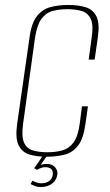

<svg xmlns="http://www.w3.org/2000/svg" viewBox="-20 -619 442 773"><path d="M167 12Q128 12 98.5 3Q69 -6 55 -34Q41 -62 49 -120L99 -469Q107 -527 129 -554.5Q151 -582 183.5 -590.5Q216 -599 255 -599Q295 -599 324.5 -590Q354 -581 368 -553.5Q382 -526 374 -469L361 -379H337L349 -467Q357 -518 345.5 -542.5Q334 -567 309.5 -574.5Q285 -582 252 -582Q218 -582 191 -574.5Q164 -567 146.5 -542.5Q129 -518 121 -467L73 -121Q66 -70 76.5 -45.5Q87 -21 112 -13.5Q137 -6 170 -6Q204 -6 231 -13.5Q258 -21 276 -45.5Q294 -70 301 -121L310 -191H334L324 -120Q316 -61 294.5 -33Q273 -5 240.5 3.5Q208 12 167 12ZM143 134Q130 134 120.5 130Q111 126 103 122L111 108Q116 112 127 115.5Q138 119 144 119Q167 119 179 109Q191 99 192 86Q197 54 161 54Q154 54 145.5 57Q137 60 129 65L118 58L158 0H175L140 50L135 49Q143 44 152 42.5Q161 41 168 41Q191 41 202 54.5Q213 68 211 83Q208 106 190 120Q172 134 143 134Z"/></svg>

Font: Alumni Sans Thin
Style: Italic
Weight: 100
Italic angle: -8°
Designer: Robert E. Leuschke
Foundry: Robert E. Leuschke
Version: Version 1.016